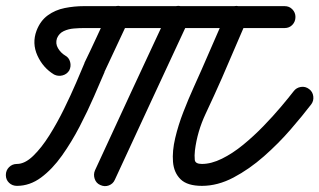

<svg xmlns="http://www.w3.org/2000/svg" viewBox="-58 -599 1092 657"><path d="M165 -409Q178 -402 182 -387Q186 -372 179 -358Q171 -345 156 -341Q141 -337 127 -344Q89 -367 70 -409Q51 -451 67 -494Q80 -528 105.5 -546.5Q131 -565 163.5 -571.5Q196 -578 229 -578Q401 -578 572.5 -578Q744 -578 916 -578Q916 -578 916 -578Q916 -578 916 -578Q932 -578 942.5 -567Q953 -556 953 -541Q953 -525 942.5 -514Q932 -503 916 -503Q744 -503 572.5 -503Q401 -503 229 -503Q214 -503 195 -501.5Q176 -500 160 -492.5Q144 -485 137 -468Q131 -450 140.5 -434Q150 -418 165 -409Q165 -409 165 -409Q165 -409 165 -409ZM362 -575Q376 -568 381.5 -553.5Q387 -539 380 -525Q360 -482 339.5 -438.5Q319 -395 299 -352Q299 -352 300 -353Q300 -353 300 -353Q285 -318 263.5 -268.5Q242 -219 214.5 -166Q187 -113 154 -66.5Q121 -20 82.5 8.5Q44 37 0 37Q-16 37 -27 26.5Q-38 16 -38 0Q-38 -16 -27 -27Q-16 -38 0 -38Q27 -38 55.5 -65.5Q84 -93 111 -136Q138 -179 161.5 -227Q185 -275 203 -317Q221 -359 231 -383Q231 -383 231 -383Q231 -384 231 -384Q252 -427 272 -470.5Q292 -514 312 -557Q319 -571 333.5 -576.5Q348 -582 362 -575ZM568 -575Q582 -568 587.5 -553.5Q593 -539 586 -525Q523 -390 460.5 -255Q398 -120 335 16Q335 16 335 16Q335 16 335 16Q329 30 314.5 35.5Q300 41 285 34Q271 28 266 13Q261 -2 267 -16Q329 -151 392 -286.5Q455 -422 518 -557Q525 -571 539.5 -576.5Q554 -582 568 -575ZM717 -556Q723 -570 737.5 -576Q752 -582 766 -575Q780 -569 786 -554.5Q792 -540 785 -526Q764 -477 743 -428.5Q722 -380 701 -331Q675 -272 646 -210.5Q617 -149 609 -84Q607 -66 608.5 -52Q610 -38 633 -38Q665 -38 701.5 -56Q738 -74 774 -103.5Q810 -133 843 -167Q876 -201 903 -233Q930 -265 947 -287Q947 -287 947 -287Q947 -287 947 -287Q956 -299 971.5 -301.5Q987 -304 1000 -294Q1012 -285 1014 -269.5Q1016 -254 1007 -242Q978 -204 936.5 -156Q895 -108 845 -64Q795 -20 741 8.5Q687 37 633 37Q583 37 560 14.5Q537 -8 534 -45Q531 -82 541.5 -126.5Q552 -171 569.5 -216Q587 -261 604.5 -299.5Q622 -338 632 -361Q653 -410 674.5 -458.5Q696 -507 717 -556Q717 -556 717 -556Q717 -556 717 -556Z"/></svg>

Font: FRB American Cursive Guidelines Arrows Extrabold
Style: Bold Italic
Weight: 800
Italic angle: -25°
Version: Version 2.0;Modular Font Editor K font №1